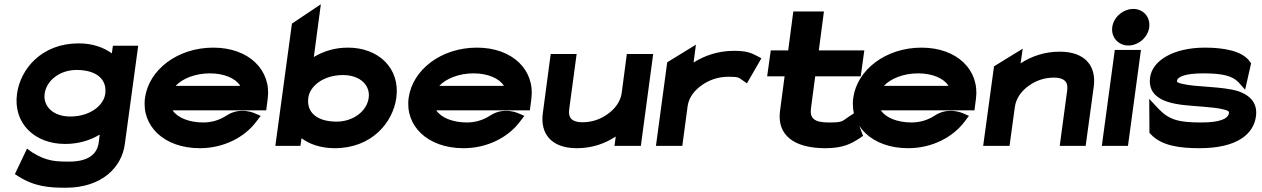

<svg xmlns="http://www.w3.org/2000/svg" viewBox="-20 -686 5937 903"><path d="M190 -245C198 -307 261 -357 340 -357C435 -357 484 -312 475 -245C468 -190 403 -138 311 -138C227 -138 182 -189 190 -245ZM60 -245C41 -105 144 -9 286 -9C350 -9 404 -26 449 -53L444 -14C436 42 391 74 306 74C243 74 200 73 132 31L107 13L50 133L66 143C142 192 213 197 289 197C461 197 553 99 567 -8L630 -471H511L506 -435C469 -462 417 -482 350 -482C175 -482 76 -361 60 -245Z M1232 -167 1239 -221C1257 -355 1152 -462 983 -462C814 -462 680 -357 662 -226C644 -95 750 11 920 11C1032 11 1131 -40 1187 -116L1206 -141L1181 -152C1181 -152 1112 -186 1046 -143C1014 -122 977 -110 936 -110C869 -110 814 -133 792 -167ZM806 -282C837 -316 898 -341 967 -341C1035 -341 1089 -317 1110 -282Z M1844 -226C1863 -366 1759 -462 1617 -462C1553 -462 1502 -445 1456 -418L1489 -666L1353 -575L1275 0H1393L1398 -36C1434 -9 1487 11 1554 11C1729 11 1828 -110 1844 -226ZM1714 -226C1706 -164 1642 -114 1563 -114C1469 -114 1421 -159 1430 -226C1437 -281 1501 -333 1593 -333C1677 -333 1722 -282 1714 -226Z M2472 -167 2479 -221C2497 -355 2392 -462 2223 -462C2054 -462 1920 -357 1902 -226C1884 -95 1990 11 2160 11C2272 11 2371 -40 2427 -116L2446 -141L2421 -152C2421 -152 2352 -186 2286 -143C2254 -122 2217 -110 2176 -110C2109 -110 2054 -133 2032 -167ZM2046 -282C2077 -316 2138 -341 2207 -341C2275 -341 2329 -317 2350 -282Z M2533 -154C2520 -60 2570 11 2693 11C2767 11 2827 -12 2876 -44L2870 0H2994L3052 -432H2928L2904 -249C2898 -206 2870 -172 2837 -149C2808 -128 2769 -111 2719 -111C2671 -111 2651 -131 2657 -172L2692 -432H2570Z M3540 -423C3516 -435 3496 -447 3433 -447C3356 -447 3293 -424 3242 -392L3253 -476L3118 -393L3065 0H3189L3214 -187C3220 -230 3249 -264 3283 -287C3314 -308 3354 -325 3406 -325C3454 -325 3454 -321 3470 -310L3493 -294L3561 -412Z M4039 -47 3999 -155 3973 -138C3939 -115 3944 -110 3878 -110C3810 -110 3788 -129 3794 -176L3814 -327H4028L4045 -449H3831L3855 -632H3711L3687 -449H3605L3588 -327H3670L3648 -160C3636 -54 3709 11 3862 11C3946 11 3984 -11 4020 -34Z M4563 -167 4570 -221C4588 -355 4483 -462 4314 -462C4145 -462 4011 -357 3993 -226C3975 -95 4081 11 4251 11C4363 11 4462 -40 4518 -116L4537 -141L4512 -152C4512 -152 4443 -186 4377 -143C4345 -122 4308 -110 4267 -110C4200 -110 4145 -133 4123 -167ZM4137 -282C4168 -316 4229 -341 4298 -341C4366 -341 4420 -317 4441 -282Z M5124 -278C5137 -372 5087 -443 4964 -443C4890 -443 4829 -420 4780 -388L4790 -457L4655 -374L4604 0H4728L4753 -183C4759 -226 4786 -260 4819 -283C4848 -304 4887 -321 4937 -321C4985 -321 5005 -301 4999 -260L4964 0H5086Z M5287 -472C5334 -472 5379 -510 5385 -558C5391 -606 5357 -644 5310 -644C5263 -644 5217 -606 5211 -558C5205 -510 5240 -472 5287 -472ZM5346 -451H5223L5162 0H5285Z M5392 -55C5442 0 5530 11 5621 11C5801 11 5876 -57 5887 -139C5896 -206 5853 -240 5804 -257C5726 -281 5607 -275 5539 -292C5515 -298 5515 -300 5516 -307C5518 -325 5556 -341 5639 -341C5734 -341 5776 -328 5804 -300L5836 -264L5864 -388L5859 -395C5824 -448 5731 -462 5647 -462C5500 -462 5400 -402 5389 -322C5377 -234 5453 -205 5531 -194C5599 -185 5683 -184 5732 -172C5756 -166 5761 -163 5760 -154C5756 -127 5717 -110 5629 -110C5525 -110 5479 -122 5430 -173L5385 -221L5386 -61Z"/></svg>

Font: Charger
Style: HemiRT
Weight: 900
Designer: Jasper
Foundry: Cannot Into Space Fonts
Version: Version 0.99